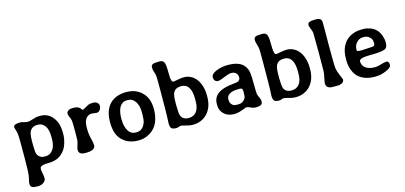

<svg xmlns="http://www.w3.org/2000/svg" viewBox="-75 -1250 4188 1986"><g transform="rotate(-15 2019.0 -257.5)"><path d="M400.4 -228V-254.4Q400.4 -327.1 377 -363.8Q346.7 -410.6 298.3 -410.6H289.1Q238.8 -410.6 213.9 -373Q194.8 -344.2 194.8 -261.7V-209L195.3 -204.1L196.8 -171.4Q197.3 -166.5 197.3 -162.1Q197.3 -122.6 219.5 -98.6Q241.7 -74.7 278.3 -74.7H292Q340.8 -74.7 370.6 -116.5Q400.4 -158.2 400.4 -228ZM117.7 204.1Q54.7 204.1 54.7 161.6V151.4Q54.7 140.6 63.5 106.9Q72.3 73.2 74.5 20.5Q76.7 -32.2 76.7 -121.1V-280.3L76.2 -315.4Q76.2 -377.4 65.4 -407.5Q54.7 -437.5 54.7 -452.1Q54.7 -481 130.4 -481Q131.8 -481 132.8 -481Q143.6 -481 164.1 -473.9Q184.6 -466.8 205.3 -466.8Q226.1 -466.8 263.2 -480Q300.3 -493.2 334.5 -493.2H346.2Q424.3 -493.2 475.6 -431.2Q526.4 -369.1 526.4 -265.1V-252.4Q526.4 -202.6 510 -149.9Q493.7 -97.2 459.2 -61.8Q424.8 -26.4 385.5 -12.9Q346.2 0.5 293.9 0.5Q241.7 0.5 219.2 15.6Q208.5 22.9 208.5 40.5Q208.5 58.1 215.1 88.6Q221.7 119.1 221.7 142.6Q221.7 166 197 185.1Q172.4 204.1 140.1 204.1Z M686.5 -483.9H703.6Q755.4 -483.4 774.9 -450.2Q781.2 -439.5 787.4 -439.5Q793.5 -439.5 812 -451.2Q830.6 -462.9 851.1 -472.9Q871.6 -482.9 903.8 -482.9Q936 -482.9 951.9 -468.5Q967.8 -454.1 967.8 -432.9Q967.8 -411.6 954.1 -391.8Q940.4 -372.1 918.5 -372.1L858.4 -378.4Q843.3 -378.4 823 -365.7Q802.7 -353 790.5 -325.7Q778.3 -298.3 778.3 -240Q778.3 -181.6 791.5 -131.8Q804.7 -83 804.7 -55.7Q804.7 -1 704.6 -1H695.3Q627.4 -1 627.4 -52.2Q627.4 -67.4 637.5 -97.4Q647.5 -127.4 649.7 -146.7Q651.9 -166 651.9 -254.9Q651.9 -343.8 648.4 -363Q645 -382.3 634.3 -403.1Q623.5 -423.8 623.5 -441.4Q623.5 -459 640.1 -471.4Q656.7 -483.9 686.5 -483.9Z M1256.8 -70.8H1266.6Q1312 -70.8 1340.3 -109.6Q1368.7 -148.4 1368.7 -203.6L1369.6 -213.9L1370.1 -229V-260.7Q1370.1 -328.6 1340.8 -372.6Q1311.5 -416.5 1262.7 -416.5H1248Q1201.2 -416.5 1174.3 -371.8Q1147.5 -327.1 1147.5 -246.1Q1147.5 -165 1175.8 -117.9Q1204.1 -70.8 1256.8 -70.8ZM1268.1 16.1H1259.3Q1151.4 16.1 1083.5 -54.7Q1025.4 -115.7 1025.4 -240.2V-249L1025.9 -257.8Q1026.4 -310.1 1043 -357.4Q1076.2 -450.7 1166.5 -483.9Q1211.9 -500.5 1262.7 -500.5L1271.5 -500Q1376 -500 1442.4 -427.7Q1499 -365.7 1499 -258.8V-250Q1499 -198.2 1483.4 -146.5Q1453.6 -46.9 1360.8 -4.9Q1314 16.1 1268.1 16.1Z M1734.9 -169.9Q1734.9 -73.7 1824.7 -73.7L1829.6 -74.2Q1877.9 -74.2 1907.7 -112.1Q1937.5 -149.9 1937.5 -223.6V-249.5Q1937.5 -330.1 1911.1 -371.1Q1884.8 -412.1 1836.9 -412.1H1828.1Q1772.9 -412.1 1749 -372.6Q1732.4 -344.7 1732.4 -265.1V-216.8L1732.9 -212.4L1734.4 -179.2Q1734.9 -174.3 1734.9 -169.9ZM1770 -478Q1777.8 -478 1815.4 -486.1Q1853 -494.1 1886 -494.1Q1918.9 -494.1 1952.1 -478.5Q2021 -445.3 2050.3 -355Q2065.4 -307.6 2065.4 -250V-237.8Q2065.4 -125 2002 -57.6Q1975.1 -28.8 1935.5 -12Q1896 4.9 1851.1 4.9H1839.4Q1815.9 4.9 1775.6 -6.3Q1735.4 -17.6 1725.1 -17.6Q1714.8 -17.6 1700.2 -12Q1685.5 -6.3 1673.3 -6.3Q1634.3 -6.3 1620.8 -21Q1607.4 -35.6 1607.4 -76.2L1607.9 -86.9Q1608.4 -97.7 1608.9 -108.9L1610.4 -142.6Q1612.3 -187.5 1612.3 -216.8V-281.2L1612.8 -292.5V-362.8L1613.3 -397.9V-527.3Q1613.3 -575.7 1609.1 -594.5Q1605 -613.3 1597.9 -633.8Q1590.8 -654.3 1590.8 -677Q1590.8 -699.7 1607.2 -708.5Q1623.5 -717.3 1673.8 -717.3H1685.1Q1716.3 -717.3 1728.8 -693.8Q1741.2 -670.4 1741.2 -610.8L1742.7 -555.7Q1742.7 -478 1770 -478Z M2367.2 -78.6Q2394.5 -78.6 2416.5 -100.6Q2438.5 -122.6 2438.5 -144Q2439.5 -149.9 2439.5 -152.3L2440.4 -169.4Q2440.4 -173.8 2440.4 -178.2L2440.9 -189.5V-198.2Q2440.9 -229.5 2414.6 -229.5H2397.5L2394.5 -229H2388.7Q2332.5 -229 2300.8 -209.2Q2269 -189.5 2269 -156.7V-145Q2269 -118.2 2286.4 -98.4Q2303.7 -78.6 2328.1 -78.6L2342.3 -77.1H2353.5Q2362.3 -78.6 2367.2 -78.6ZM2595.2 -41Q2594.7 0 2528.3 0Q2495.1 0 2469.7 -13.4Q2444.3 -26.9 2424.8 -26.9Q2423.3 -26.9 2376.5 -9Q2329.6 8.8 2290 8.8Q2223.6 8.8 2182.4 -28.8Q2141.1 -66.4 2141.1 -127V-138.7Q2141.1 -276.4 2353.5 -295.9Q2392.1 -299.3 2407.2 -304.2Q2436 -314 2436 -346.9Q2436 -379.9 2409.2 -398.4Q2393.1 -409.7 2366.2 -409.7Q2339.4 -409.7 2288.3 -387.5Q2237.3 -365.2 2216.3 -365.2Q2195.3 -365.2 2183.6 -379.9Q2171.9 -394.5 2171.9 -415.5Q2171.9 -451.2 2229.2 -475.1Q2286.6 -499 2354.5 -499Q2484.4 -499 2531.2 -431.6Q2552.2 -401.9 2558.3 -364.5Q2564.5 -327.1 2564.5 -239Q2564.5 -150.9 2568.1 -131.8Q2571.8 -112.8 2583.5 -90.1Q2595.2 -67.4 2595.2 -51.3Z M2835.9 -169.9Q2835.9 -73.7 2925.8 -73.7L2930.7 -74.2Q2979 -74.2 3008.8 -112.1Q3038.6 -149.9 3038.6 -223.6V-249.5Q3038.6 -330.1 3012.2 -371.1Q2985.8 -412.1 2938 -412.1H2929.2Q2874 -412.1 2850.1 -372.6Q2833.5 -344.7 2833.5 -265.1V-216.8L2834 -212.4L2835.4 -179.2Q2835.9 -174.3 2835.9 -169.9ZM2871.1 -478Q2878.9 -478 2916.5 -486.1Q2954.1 -494.1 2987.1 -494.1Q3020 -494.1 3053.2 -478.5Q3122.1 -445.3 3151.4 -355Q3166.5 -307.6 3166.5 -250V-237.8Q3166.5 -125 3103 -57.6Q3076.2 -28.8 3036.6 -12Q2997.1 4.9 2952.1 4.9H2940.4Q2917 4.9 2876.7 -6.3Q2836.4 -17.6 2826.2 -17.6Q2815.9 -17.6 2801.3 -12Q2786.6 -6.3 2774.4 -6.3Q2735.4 -6.3 2721.9 -21Q2708.5 -35.6 2708.5 -76.2L2709 -86.9Q2709.5 -97.7 2710 -108.9L2711.4 -142.6Q2713.4 -187.5 2713.4 -216.8V-281.2L2713.9 -292.5V-362.8L2714.4 -397.9V-527.3Q2714.4 -575.7 2710.2 -594.5Q2706.1 -613.3 2699 -633.8Q2691.9 -654.3 2691.9 -677Q2691.9 -699.7 2708.3 -708.5Q2724.6 -717.3 2774.9 -717.3H2786.1Q2817.4 -717.3 2829.8 -693.8Q2842.3 -670.4 2842.3 -610.8L2843.8 -555.7Q2843.8 -478 2871.1 -478Z M3387.2 1.5H3350.1Q3309.6 1.5 3292.5 -13.2Q3275.4 -27.8 3275.4 -57.1Q3275.4 -64.5 3279.8 -86.9L3283.2 -102.1Q3295.9 -157.7 3295.9 -189.5V-230.5L3296.4 -249V-315.4L3296.9 -343.8V-391.1Q3296.9 -573.7 3295.4 -590.1Q3293.9 -606.4 3281.2 -637.5Q3268.6 -668.5 3268.6 -675.3V-683.6Q3268.6 -704.6 3289.3 -711.9Q3310.1 -719.2 3359.6 -719.2Q3409.2 -719.2 3417.5 -682.6Q3418.5 -678.2 3418.5 -563.5L3418 -553.7Q3418 -544.4 3418 -535.2L3417.5 -506.3V-459.5L3417 -440.9Q3417 -210.4 3421.6 -178.2Q3426.3 -146 3447 -97.9Q3467.8 -49.8 3467.8 -47.9Q3467.8 1.5 3387.2 1.5Z M3875.5 -321.8V-324.7L3875 -327.6V-333Q3874 -338.9 3874 -341.3Q3874 -369.6 3848.6 -391.8Q3823.2 -414.1 3793.5 -414.1H3778.8Q3737.8 -414.1 3710 -382.3Q3682.1 -350.6 3682.1 -311.5V-303.7Q3682.1 -289.1 3701.2 -289.1L3713.4 -287.6H3744.1L3746.6 -288.1L3835.9 -293L3846.2 -293.9Q3875.5 -293.9 3875.5 -321.8ZM3686 -181.6Q3686 -135.3 3721.7 -108.9Q3757.3 -82.5 3823.2 -82.5Q3848.6 -82.5 3887.7 -95.2Q3926.8 -107.9 3948.7 -107.9Q3975.6 -107.9 3975.6 -64.9Q3975.6 -37.6 3916.7 -12.7Q3857.9 12.2 3802.7 12.2H3791.5Q3731.4 12.2 3685.8 -6.1Q3640.1 -24.4 3613.3 -52.2Q3586.4 -80.1 3569.1 -126.5Q3551.8 -172.9 3551.8 -229.5V-241.2Q3551.8 -356.4 3609.9 -422.9Q3640.6 -458 3686.5 -476.8Q3732.4 -495.6 3783.2 -495.6H3806.2Q3840.8 -495.6 3878.4 -481.9Q3951.2 -455.6 3979.5 -378.4Q3993.7 -339.8 3993.7 -305.7V-294.9Q3993.7 -245.6 3961.4 -232.9Q3920.9 -216.8 3803.5 -216.8Q3686 -216.8 3686 -181.6Z"/></g></svg>

Font: Averia Libre
Style: Bold
Weight: 700
Version: Version 1.002